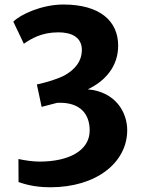

<svg xmlns="http://www.w3.org/2000/svg" viewBox="-20 -645 611 829"><path d="M59.6 41.5 60.1 141.1C78.6 147 121.6 163.6 197.3 163.6C396.5 163.6 529.3 56.6 529.3 -83C529.3 -158.2 481 -248.5 358.9 -259.3C431.6 -293.5 490.2 -356 490.2 -447.8C490.2 -554.2 411.6 -625.5 253.4 -625.5C159.7 -625.5 65.9 -581.5 37.6 -551.3L83 -456.1C114.3 -477.5 158.7 -505.4 232.4 -505.4C290 -505.4 334.5 -483.4 333.5 -427.2C332.5 -382.3 307.1 -346.7 258.3 -319.3C229 -304.2 182.6 -289.6 139.2 -280.3L159.7 -183.6L227.5 -201.2C330.6 -205.1 367.2 -148.9 367.2 -81.5C367.2 7.3 273.9 52.7 151.4 52.7C122.1 52.7 91.3 48.3 59.6 41.5Z"/></svg>

Font: Merriweather Sans
Style: Bold
Weight: 700
Designer: Eben Sorkin ( eben@eyebytes.com )
Foundry: Eben Sorkin
Version: Version 1.003